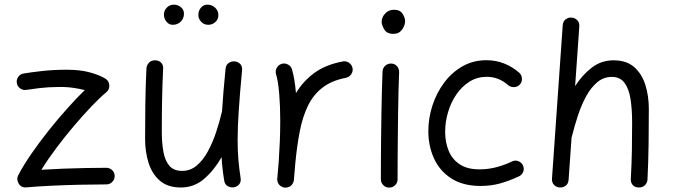

<svg xmlns="http://www.w3.org/2000/svg" viewBox="-20 -791 2968 847"><path d="M54.2 -424.8Q51.8 -439.5 60.5 -451.9Q69.3 -464.4 84.5 -466.8Q116.2 -472.2 166.7 -477.8Q217.3 -483.4 274.9 -483.4Q334.5 -483.4 377.4 -471.4Q420.4 -459.5 445.3 -443.8Q460.9 -434.1 462.2 -415Q463.4 -396 449.2 -384.3Q421.9 -361.8 384.3 -322.5Q346.7 -283.2 305.9 -235.1Q265.1 -187 227.5 -136.7Q189.9 -86.4 162.6 -42Q206.1 -44.9 257.1 -46.9Q308.1 -48.8 358.2 -49.8Q408.2 -50.8 448.7 -50.8Q464.4 -50.8 475.1 -40.3Q485.8 -29.8 485.8 -14.2Q485.8 1 475.1 11.7Q464.4 22.5 448.7 22.5Q398.4 22.5 333.7 23.9Q269 25.4 206.1 28.3Q143.1 31.2 96.7 35.6Q73.2 37.6 62.3 18.6Q51.3 -0.5 60.5 -18.1Q83.5 -62 118.9 -113.3Q154.3 -164.6 195.6 -216.3Q236.8 -268.1 278.1 -314Q319.3 -359.9 354 -393.6Q331.5 -399.4 301 -403.8Q270.5 -408.2 233.4 -407.2Q191.9 -406.7 156 -402.6Q120.1 -398.4 96.2 -394.5Q81.5 -392.1 69.1 -400.9Q56.6 -409.7 54.2 -424.8Z M1047.9 -481.4Q1038.1 -377 1033.2 -303.2Q1028.3 -229.5 1028.3 -172.9Q1028.3 -125.5 1031.7 -85.7Q1035.2 -45.9 1041.5 -5.4Q1043.9 11.2 1035.6 21.5Q1027.3 31.7 1014.6 34.7Q1000.5 38.1 986.1 31Q971.7 23.9 969.2 5.9Q964.8 -20 961.9 -45.4Q959 -70.8 957.5 -97.7Q925.8 -41.5 881.3 -2.7Q836.9 36.1 777.8 36.1Q720.2 36.1 685.5 6.3Q650.9 -23.4 635.5 -72.3Q620.1 -121.1 620.1 -178.2Q620.1 -254.4 621.1 -331.1Q622.1 -407.7 626 -489.3Q627 -502.9 636.7 -513.9Q646.5 -524.9 663.6 -524.9Q681.6 -524.9 691.2 -514.2Q700.7 -503.4 699.7 -488.8Q696.3 -419.4 695.1 -355.2Q693.8 -291 693.8 -209.5Q693.8 -160.2 700.9 -121.1Q708 -82 727.3 -59.6Q746.6 -37.1 783.2 -37.1Q819.8 -37.1 847.7 -60.5Q875.5 -84 896.5 -122.3Q917.5 -160.6 932.9 -206.5Q948.2 -252.4 959 -297.9Q959.5 -299.3 959.5 -300.3Q961.9 -340.3 965.8 -387Q969.7 -433.6 975.1 -488.3Q977.1 -505.9 989.7 -513.7Q1002.4 -521.5 1016.1 -520Q1029.3 -519 1039.3 -509.3Q1049.3 -499.5 1047.9 -481.4ZM943.4 -724.6Q943.4 -705.1 929.7 -693.4Q916 -681.6 898.9 -681.6Q879.4 -681.6 867.2 -695.3Q855 -709 855 -724.1Q855 -744.1 866.5 -757.3Q877.9 -770.5 895 -770.5Q915.5 -770.5 929.4 -756.8Q943.4 -743.2 943.4 -724.6ZM791.5 -731Q791.5 -710 777.6 -695.8Q763.7 -681.6 742.2 -681.6Q725.1 -681.6 714.1 -695.8Q703.1 -710 703.1 -726.1Q703.1 -744.6 716.1 -757.6Q729 -770.5 747.1 -770.5Q764.2 -770.5 777.8 -759.5Q791.5 -748.5 791.5 -731Z M1235.8 36.6Q1231 36.1 1226.6 34.2Q1226.6 34.2 1226.6 34.2Q1225.6 33.7 1225.1 33.7Q1207.5 25.9 1203.6 7.3Q1203.6 6.8 1203.6 6.3Q1203.6 6.3 1203.6 5.4Q1202.6 1 1203.1 -3.9Q1203.1 -5.9 1203.6 -7.3Q1205.1 -24.9 1206.5 -42.2Q1208 -59.6 1209.5 -76.7Q1212.4 -119.1 1214.4 -166.3Q1216.3 -213.4 1216.3 -259.8Q1216.3 -322.3 1211.7 -377.7Q1207 -433.1 1197.8 -463.9Q1193.4 -478 1200.9 -491.7Q1208.5 -505.4 1222.7 -509.3Q1236.8 -513.7 1250.5 -506.3Q1264.2 -499 1268.1 -484.9Q1274.4 -463.4 1278.8 -436.8Q1283.2 -410.2 1285.6 -379.9Q1315.9 -431.6 1365.7 -468.5Q1415.5 -505.4 1492.2 -520Q1506.8 -522.9 1519.5 -514.2Q1532.2 -505.4 1535.2 -490.7Q1538.1 -476.1 1529.3 -463.4Q1520.5 -450.7 1505.9 -447.8Q1442.4 -435.5 1401.9 -403.8Q1361.3 -372.1 1337.9 -323.2Q1314.5 -274.4 1302.2 -210.7Q1290 -147 1282.7 -70.8Q1279.8 -31.2 1276.4 3.9Q1275.9 8.8 1273.9 13.2Q1273.9 13.2 1273.9 13.2Q1273.4 14.2 1273.4 14.6Q1265.6 32.2 1247.1 36.1Q1246.6 36.1 1246.1 36.1Q1245.6 36.1 1245.1 36.1Q1240.7 37.1 1235.8 36.6Z M1663.6 -694.8Q1663.6 -714.8 1679.2 -731.4Q1694.8 -748 1718.3 -748Q1744.6 -748 1755.9 -730.2Q1767.1 -712.4 1767.1 -698.2Q1767.1 -679.2 1753.7 -660.4Q1740.2 -641.6 1715.8 -641.6Q1686.5 -641.6 1675 -661.4Q1663.6 -681.2 1663.6 -694.8ZM1706.1 -510.7Q1721.2 -510.3 1731.2 -499Q1741.2 -487.8 1740.7 -472.2Q1739.3 -438.5 1738 -390.1Q1736.8 -341.8 1736.1 -286.9Q1735.4 -231.9 1734.9 -177.7Q1734.4 -123.5 1734.1 -77.1Q1733.9 -30.8 1733.9 0Q1733.9 15.1 1723.1 25.9Q1712.4 36.6 1696.8 36.6Q1681.6 36.6 1670.9 25.9Q1660.2 15.1 1660.2 0Q1660.2 -30.8 1660.4 -77.4Q1660.6 -124 1661.1 -178.5Q1661.6 -232.9 1662.6 -288.1Q1663.6 -343.3 1664.8 -392.1Q1666 -440.9 1667.5 -476.1Q1668.5 -491.2 1679.7 -501.2Q1690.9 -511.2 1706.1 -510.7Z M2273.9 -418.9Q2264.2 -407.7 2248.8 -406.7Q2233.4 -405.8 2222.2 -415Q2201.7 -433.1 2178.2 -442.6Q2154.8 -452.1 2127 -452.1Q2085.4 -452.1 2051.8 -431.2Q2018.1 -410.2 1993.9 -375.2Q1969.7 -340.3 1956.8 -297.1Q1943.8 -253.9 1943.8 -209Q1943.8 -164.1 1959 -126.5Q1974.1 -88.9 2007.6 -66.4Q2041 -43.9 2094.7 -43.9Q2135.3 -43.9 2172.9 -54.2Q2210.4 -64.5 2242.7 -80.6Q2256.8 -85.4 2270.5 -78.4Q2284.2 -71.3 2288.6 -57.1Q2293.5 -43 2286.4 -29.5Q2279.3 -16.1 2265.1 -11.2Q2225.6 7.3 2185.8 18.3Q2146 29.3 2100.1 29.3Q2022.5 29.3 1971.2 -3.7Q1919.9 -36.6 1894.8 -91.6Q1869.6 -146.5 1869.6 -212.4Q1869.6 -270 1887.7 -325.7Q1905.8 -381.3 1939.5 -426.5Q1973.1 -471.7 2020.3 -498.5Q2067.4 -525.4 2125 -525.4Q2167.5 -525.4 2203.9 -511Q2240.2 -496.6 2270 -470.7Q2281.2 -460.9 2282.5 -445.6Q2283.7 -430.2 2273.9 -418.9Z M2448.7 36.1Q2435.1 35.2 2424.6 25.1Q2414.1 15.1 2415 -2.4L2462.4 -679.2Q2463.9 -697.3 2475.8 -706.1Q2487.8 -714.8 2502 -713.4Q2515.6 -712.4 2526.1 -702.4Q2536.6 -692.4 2535.6 -674.3L2517.1 -411.1Q2548.3 -460 2590.3 -492.4Q2632.3 -524.9 2687 -524.9Q2743.7 -524.9 2777.6 -495.1Q2811.5 -465.3 2826.9 -416.5Q2842.3 -367.7 2842.3 -310.5Q2842.3 -234.4 2841.3 -157.7Q2840.3 -81.1 2836.4 0.5Q2835.9 14.2 2825.9 25.1Q2815.9 36.1 2798.8 36.1Q2780.8 36.1 2771.5 25.4Q2762.2 14.6 2762.7 0Q2766.6 -69.8 2767.6 -130.4Q2768.6 -190.9 2768.6 -251.5Q2768.6 -308.6 2761.5 -354Q2754.4 -399.4 2735.1 -425.5Q2715.8 -451.7 2679.2 -451.7Q2642.6 -451.7 2614.7 -428.2Q2586.9 -404.8 2565.9 -366.5Q2544.9 -328.1 2529.8 -282.2Q2514.6 -236.3 2503.4 -190.9Q2502.9 -187.5 2501.5 -185.1L2488.3 2.4Q2486.8 20.5 2474.9 28.8Q2462.9 37.1 2448.7 36.1Z"/></svg>

Font: Mikhak Regular
Style: Regular
Weight: 400
Designer: Amin Abedi
Version: Version 3.3